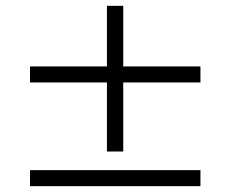

<svg xmlns="http://www.w3.org/2000/svg" viewBox="-20 -684 790 659"><path d="M668 -45H83V-100H668ZM668 -401H403V-164H347V-401H83V-456H347V-664H403V-456H668Z"/></svg>

Font: Kaisei Tokumin
Style: Bold
Weight: 700
Designer: Font-Kai, 金井和夫
Foundry: KAZUO KANAI
Version: Version 5.003